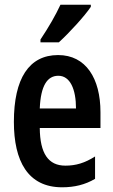

<svg xmlns="http://www.w3.org/2000/svg" viewBox="-20 -786 482 816"><path d="M366 -757V-766H237C216 -721 188 -672 152 -618V-606H230C274 -646 340 -718 366 -757ZM227 -552C103 -552 39 -452 39 -268C39 -102 98 10 244 10C296 10 342 -1 384 -26V-121C340 -93 302 -82 258 -82C185 -82 150 -134 149 -242H407V-309C407 -453 345 -552 227 -552ZM228 -464C278 -464 303 -407 303 -325H149C153 -422 181 -464 228 -464Z"/></svg>

Font: Noto Sans Georgian ExtraCondensed SemiBold
Style: Regular
Weight: 600
Width: 2
Designer: Monotype Design Team, Akaki Razmadze
Foundry: Google LLC
Version: Version 2.005